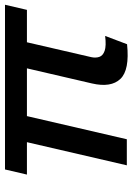

<svg xmlns="http://www.w3.org/2000/svg" viewBox="102 -642 543 788"><g transform="rotate(-90 374.0 -248.5)"><path d="M89 0 184 -410H51L72 -500H748L727 -410H594L533 -146Q529 -128 534 -113Q539 -98 559 -91Q579 -84 620 -89L586 1Q480 12 443.5 -26.5Q407 -65 425 -143L487 -410H291L196 0Z"/></g></svg>

Font: Prodigy Sans Medium
Style: Italic
Weight: 500
Italic angle: -13°
Designer: Wei Huang
Foundry: Wei Huang
Version: Version 1.003; ttfautohint (v1.8.3)